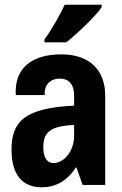

<svg xmlns="http://www.w3.org/2000/svg" viewBox="-20 -786 519 816"><path d="M169 -606H262C319 -652 395 -727 412 -756V-766H255C240 -732 198 -656 169 -619ZM158 10C215 10 265 -16 302 -74H305L331 0H427V-381C427 -487 361 -555 241 -555C117 -555 40 -498 47 -382H170C167 -429 197 -452 234 -452C273 -452 295 -426 295 -381V-337C81 -327 29 -267 29 -150C29 -43 75 10 158 10ZM207 -93C183 -93 164 -113 164 -159C164 -223 191 -250 295 -255V-209C295 -146 254 -93 207 -93Z"/></svg>

Font: Kathrein 77 Bold Condensed
Style: Regular
Weight: 700
Width: 3
Designer: Lazydogs Typefoundry, based on Open Sans by Ascender Corporation
Foundry: Lazydogs Typefoundry
Version: Version 1.003;PS 001.003;hotconv 1.0.88;makeotf.lib2.5.64775